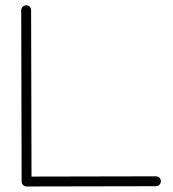

<svg xmlns="http://www.w3.org/2000/svg" viewBox="-20 -690 640 711"><path d="M77.1 -670.4Q85 -670.4 90.1 -665Q95.2 -659.7 95.2 -651.9L96.7 -36.1L556.6 -37.1H557.1Q564.9 -37.1 570.3 -32Q575.7 -26.9 575.7 -19Q575.7 -11.2 570.3 -5.9Q564.9 -0.5 557.1 -0.5L78.6 0.5Q70.8 0.5 65.4 -4.6Q60.1 -9.8 60.1 -17.6L58.6 -651.9Q58.6 -659.2 64 -664.8Q69.3 -670.4 77.1 -670.4Z"/></svg>

Font: Manjari Thin
Style: Regular
Weight: 100
Designer: Santhosh Thottingal <santhosh.thottingal@gmail.com>
Version: Version 2.000